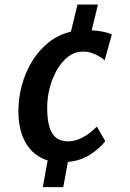

<svg xmlns="http://www.w3.org/2000/svg" viewBox="-20 -694 560 830"><path d="M165 115 186 -0.5Q123.5 -20.5 91.5 -76Q59.5 -131.5 59.5 -213.5Q59.5 -271.5 75 -327.5Q90.5 -383.5 120 -431Q149.5 -478.5 191.2 -511.5Q233 -544.5 286.5 -557L315 -674.5H403.5L376.5 -563Q402.5 -561.5 425 -557Q447.5 -552.5 463.5 -545L432.5 -433.5Q421 -443.5 406 -452Q391 -460.5 374 -465.8Q357 -471 339 -471Q304 -471 275.5 -449.5Q247 -428 226.5 -392.5Q206 -357 195 -314.2Q184 -271.5 184 -229.5Q184 -152.5 205.5 -117.8Q227 -83 275 -83Q305.5 -83 337.2 -99.8Q369 -116.5 399 -147L435 -84Q412.5 -53.5 370.5 -26.2Q328.5 1 273.5 6L253.5 115Z"/></svg>

Font: Merriweather Sans Medium
Style: Italic
Weight: 500
Italic angle: -7.5°
Designer: Eben Sorkin
Foundry: Eben Sorkin
Version: Version 2.001